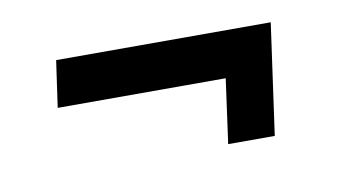

<svg xmlns="http://www.w3.org/2000/svg" viewBox="-36 -384 635 341"><g transform="rotate(-10 281.0 -214.0)"><path d="M353 -114H437L465 -314H78L66 -230H369Z"/></g></svg>

Font: Mohave
Style: Italic
Weight: 400
Italic angle: -8°
Designer: Gumpita Rahayu
Foundry: Tokotype
Version: Version 2.002;PS 002.002;hotconv 1.0.88;makeotf.lib2.5.64775